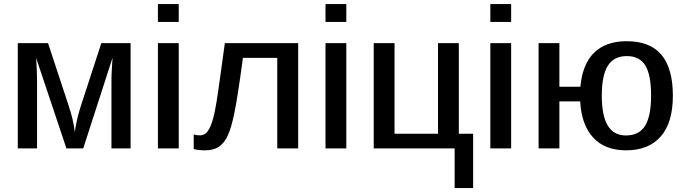

<svg xmlns="http://www.w3.org/2000/svg" viewBox="-20 -745 3439 964"><path d="M166 -337.9V0H69.3V-528.3H221.2L322.3 -221.7Q335.4 -183.6 343.8 -148.7Q352.1 -113.8 355.5 -82Q360.4 -117.7 368.9 -152.6Q377.4 -187.5 388.7 -221.7L488.8 -528.3H635.7V0H539.6V-337.9Q539.6 -364.7 541.3 -394Q543 -423.3 544.9 -454.6L397.9 0H313.5L161.6 -453.6Q164.1 -415.5 165 -386.5Q166 -357.4 166 -337.9Z M877.4 -724.6V-634.8H772.9V-724.6ZM877.4 -528.3V0H772.9V-528.3Z M1123 -63Q1105 -25.4 1078.4 -7.8Q1051.8 9.8 1008.3 9.8Q994.6 9.8 979.2 8.1Q963.9 6.3 952.6 3.4V-69.8Q965.3 -65.4 985.8 -65.4Q995.1 -65.4 1007.3 -71.5Q1019.5 -77.6 1033 -103Q1046.4 -128.4 1058.6 -186.5Q1062.5 -205.1 1066.7 -230.5Q1070.8 -255.9 1076.4 -294.4Q1082 -333 1089.8 -389.9Q1097.7 -446.8 1108.9 -528.3H1477.1V0H1372.1V-454.6H1199.7Q1186 -352.1 1175 -282Q1164.1 -211.9 1156.2 -175.3Q1141.1 -101.6 1123 -63Z M1718.8 -724.6V-634.8H1614.3V-724.6ZM1718.8 -528.3V0H1614.3V-528.3Z M1856.4 0V-528.3H1960.9V-73.7H2179.2V-528.3H2283.7V-73.7H2355.5V199.2H2262.7V0Z M2546.4 -724.6V-634.8H2441.9V-724.6ZM2546.4 -528.3V0H2441.9V-528.3Z M3358.4 -264.6Q3358.4 -128.9 3297.4 -59.6Q3236.3 9.8 3123 9.8Q3017.6 9.8 2958.5 -54Q2899.4 -117.7 2893.1 -235.8H2788.6V0H2684.1V-528.3H2788.6V-309.6H2894Q2904.3 -422.9 2963.1 -480.5Q3022 -538.1 3126 -538.1Q3244.6 -538.1 3301.5 -469.2Q3358.4 -400.4 3358.4 -264.6ZM3249 -264.6Q3249 -369.1 3220 -416.3Q3190.9 -463.4 3127.4 -463.4Q3062 -463.4 3031.7 -414.8Q3001.5 -366.2 3001.5 -264.6Q3001.5 -164.1 3031.5 -114.5Q3061.5 -64.9 3122.6 -64.9Q3189.5 -64.9 3219.2 -114Q3249 -163.1 3249 -264.6Z"/></svg>

Font: Arimo Medium
Style: Regular
Weight: 500
Designer: Steve Matteson
Foundry: Monotype Imaging Inc.
Version: Version 1.33